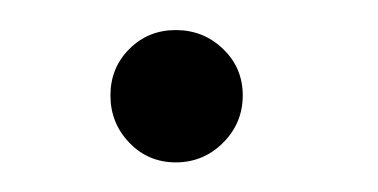

<svg xmlns="http://www.w3.org/2000/svg" viewBox="-20 -91 254 129"><path d="M66.9 4.9Q54.2 -8.3 54.2 -26.9Q54.2 -45.4 66.9 -58.1Q79.6 -70.8 98.1 -70.8Q116.7 -70.8 129.9 -58.1Q143.1 -45.4 143.1 -26.9Q143.1 -8.3 129.9 4.9Q116.7 18.1 98.1 18.1Q79.6 18.1 66.9 4.9Z"/></svg>

Font: Rawengulk
Style: Bold
Weight: 700
Version: Version 0.92